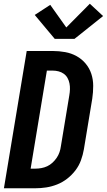

<svg xmlns="http://www.w3.org/2000/svg" viewBox="-20 -1008 572 1028"><path d="M1 0 123 -735H262Q296 -735 329 -729Q362 -723 390 -707.5Q418 -692 438.5 -667.5Q459 -643 469 -612.5Q479 -582 479 -548Q479 -514 474 -480L429 -208Q424 -179 413.5 -150Q403 -121 384 -96Q365 -71 340 -51.5Q315 -32 286 -20.5Q257 -9 227.5 -4.5Q198 0 169 0ZM169 -105Q185 -105 201.5 -108Q218 -111 233 -118Q248 -125 261 -137Q274 -149 283.5 -163Q293 -177 298.5 -193Q304 -209 306 -225L351 -497Q354 -514 354.5 -530Q355 -546 352 -561.5Q349 -577 341.5 -590.5Q334 -604 321.5 -613Q309 -622 293.5 -626Q278 -630 262 -630H231L144 -105ZM379 -800H273L166 -928L249 -982L335 -861L461 -988L532 -922Z"/></svg>

Font: Iosevka Curly XBdObl
Style: Regular
Weight: 800
Italic angle: -9°
Monospace: yes
Designer: Belleve Invis
Foundry: Belleve Invis
Version: Version 11.1.0; ttfautohint (v1.8.3)